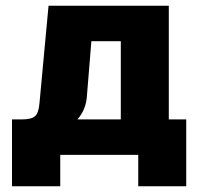

<svg xmlns="http://www.w3.org/2000/svg" viewBox="-20 -542 695 672"><path d="M149.9 -522H570.8V-124H631.8V109.9H463.9V0H190.9V109.9H22V-124H55.2Q88.9 -124 102.1 -134.8Q115.2 -145.5 118.2 -181.2ZM284.2 -206.1Q281.2 -158.7 251 -124H402.8V-397.9H299.8Z"/></svg>

Font: LT Superior Black
Style: Regular
Weight: 900
Designer: Daniel Lyons
Foundry: LyonsType
Version: Version 2.005